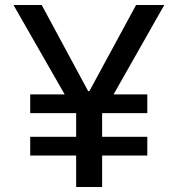

<svg xmlns="http://www.w3.org/2000/svg" viewBox="-20 -749 712 769"><path d="M285 0V-126H101V-201H285V-296H101V-371H239L34 -729H147L333 -384H338L525 -729H638L435 -371H570V-296H389V-201H570V-126H389V0Z"/></svg>

Font: Mona Sans Medium
Style: Regular
Weight: 500
Designer: Deni Anggara
Foundry: GitHub
Version: Version 2.000;Glyphs 3.2.3 (3260)